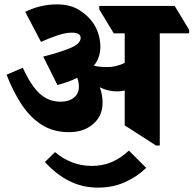

<svg xmlns="http://www.w3.org/2000/svg" viewBox="-20 -654 883 876"><path d="M295 -51Q222 -51 169 -85.5Q116 -120 77.5 -179Q39 -238 10 -313L84 -345Q121 -264 161 -227Q201 -190 257 -190Q294 -190 317 -208.5Q340 -227 340 -258Q340 -280 332 -299Q295 -280 242 -266L177 -396Q250 -414 299 -434Q348 -454 348 -481Q348 -505 308 -505Q279 -505 242 -492.5Q205 -480 167 -463L95 -600Q130 -617 166 -625.5Q202 -634 240 -634Q299 -634 339.5 -609.5Q380 -585 405 -549Q422 -524 430 -495.5Q438 -467 438 -441Q438 -391 408 -354Q437 -348 466 -348Q492 -348 512.5 -353.5Q533 -359 549 -367V-502H499L433 -611V-627H777L843 -518V-502H709V10H692L549 -82V-241Q532 -237 514 -237Q472 -237 435 -256Q448 -224 448 -185Q448 -125 405 -88Q362 -51 295 -51ZM427 202Q355 202 294.5 171Q234 140 185 85L231 40Q306 103 399 103Q449 103 490.5 85Q532 67 568 33L647 112Q606 152 550.5 177Q495 202 427 202Z"/></svg>

Font: Noto Serif Devanagari Black
Style: Regular
Weight: 900
Designer: Universal Thirst, Indian Type Foundry and the Monotype Design Team
Foundry: Monotype Imaging Inc.
Version: Version 2.004; ttfautohint (v1.8.4.7-5d5b)